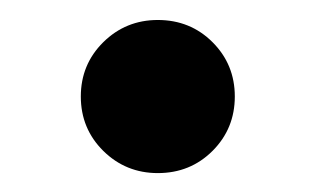

<svg xmlns="http://www.w3.org/2000/svg" viewBox="-20 -413 322 196"><path d="M141.1 -236.3Q108.4 -236.3 85.4 -259Q62.5 -281.7 62.5 -314.5Q62.5 -347.2 85.4 -369.9Q108.4 -392.6 141.1 -392.6Q174.3 -392.6 197 -369.9Q219.7 -347.2 219.7 -314.5Q219.7 -281.7 197 -259Q174.3 -236.3 141.1 -236.3Z"/></svg>

Font: Inter Tight SemiBold
Style: Regular
Weight: 600
Designer: Rasmus Andersson
Foundry: rsms
Version: Version 3.004; ttfautohint (v1.8.4.7-5d5b)